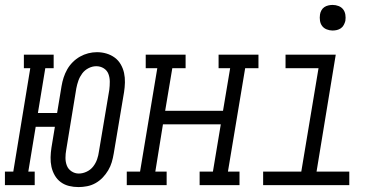

<svg xmlns="http://www.w3.org/2000/svg" viewBox="-45 -752 1565 780"><path d="M274 8Q254 8 235.5 3.5Q217 -1 202 -12Q187 -23 177.5 -39.5Q168 -56 164 -74.5Q160 -93 160.5 -113Q161 -133 164 -152L178 -237H100L70 -55H96V0H-25V-55H9L78 -475H52V-530H173V-475H139L109 -293H187L205 -402Q208 -420 213.5 -437Q219 -454 228 -470Q237 -486 250.5 -499.5Q264 -513 280 -522Q296 -531 313.5 -535.5Q331 -540 349 -540Q369 -540 387.5 -534.5Q406 -529 421 -518Q436 -507 445.5 -490.5Q455 -474 459 -455.5Q463 -437 462.5 -417Q462 -397 459 -378L417 -128Q414 -110 409 -93Q404 -76 394.5 -60Q385 -44 372 -30.5Q359 -17 343 -8Q327 1 309 4.5Q291 8 274 8ZM275 -47Q291 -47 307 -54.5Q323 -62 333.5 -75.5Q344 -89 349.5 -105Q355 -121 357 -137L399 -387Q401 -403 401 -420Q401 -437 395.5 -451.5Q390 -466 376.5 -474.5Q363 -483 346 -483Q330 -483 314.5 -475Q299 -467 289 -453.5Q279 -440 273.5 -424.5Q268 -409 265 -393L224 -143Q221 -127 221 -110.5Q221 -94 226.5 -79.5Q232 -65 245.5 -56Q259 -47 275 -47Z M470 0V-55H524L594 -475H547V-530H709V-475H655L626 -302H861L890 -475H843V-530H1005V-475H951L881 -55H928V0H766V-55H820L852 -247H617L586 -55H632V0Z M1024 0V-55H1179L1249 -475H1115V-530H1319L1241 -55H1374V0ZM1306 -628Q1294 -628 1282.5 -632.5Q1271 -637 1264 -646Q1257 -655 1255 -667.5Q1253 -680 1255 -693Q1256 -701 1260.5 -709.5Q1265 -718 1272.5 -723Q1280 -728 1289 -730Q1298 -732 1306 -732Q1319 -732 1330.5 -727.5Q1342 -723 1349 -714Q1356 -705 1358 -692.5Q1360 -680 1358 -667Q1356 -659 1351.5 -650.5Q1347 -642 1339.5 -637Q1332 -632 1323.5 -630Q1315 -628 1306 -628Z"/></svg>

Font: Iosevka Slab Light Oblique
Style: Regular
Weight: 300
Italic angle: -9°
Monospace: yes
Designer: Belleve Invis
Foundry: Belleve Invis
Version: Version 11.1.1; ttfautohint (v1.8.3)